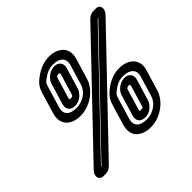

<svg xmlns="http://www.w3.org/2000/svg" viewBox="-172 -898 1140 1140"><g transform="rotate(-45 398.0 -328.0)"><path d="M122 -10 729 -645C730 -645 731 -646 731 -646H735L127 -11C126 -11 126 -10 126 -10ZM93 40H113C131 40 147 31 159 19L780 -630C806 -657 800 -696 765 -696H744C726 -696 709 -687 697 -675L77 -26C49 2 58 40 93 40ZM267 -359C209 -359 180 -386 196 -437L235 -567C244 -596 245 -594 266 -610C293 -631 319 -641 350 -641C408 -641 434 -608 421 -567L382 -437C369 -394 321 -359 267 -359ZM251 -309C327 -309 409 -362 432 -437L471 -567C495 -644 441 -691 365 -691C322 -691 281 -675 243 -646C211 -624 195 -600 185 -567L146 -437C120 -352 177 -309 251 -309ZM514 -16C455 -16 427 -44 442 -94L481 -224C489 -250 492 -251 514 -268C540 -289 565 -298 596 -298C654 -298 681 -265 668 -224L629 -94C616 -52 568 -16 514 -16ZM499 34C575 34 656 -20 679 -94L718 -224C742 -301 687 -348 611 -348C568 -348 525 -331 488 -302C461 -281 442 -260 431 -224L392 -94C366 -8 424 34 499 34ZM347 -628C307 -628 272 -597 263 -567L224 -437C212 -399 231 -374 270 -374C314 -374 345 -410 353 -437L392 -567C403 -603 382 -628 347 -628ZM332 -578C343 -578 344 -573 342 -567L303 -437C300 -428 298 -424 286 -424C269 -424 270 -425 274 -437L313 -567C314 -571 320 -578 332 -578ZM593 -285C554 -285 518 -255 509 -224L470 -94C458 -56 477 -31 517 -31C562 -31 591 -68 599 -94L638 -224C649 -260 628 -285 593 -285ZM578 -235C589 -235 590 -230 588 -224L549 -94C546 -84 544 -81 533 -81C515 -81 516 -82 520 -94L559 -224C560 -227 567 -235 578 -235Z"/></g></svg>

Font: DIN Rundschrift
Style: BreitKontKu
Weight: 400
Width: 7
Version: Version 1.027